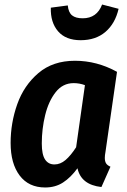

<svg xmlns="http://www.w3.org/2000/svg" viewBox="-20 -814 561 850"><path d="M498 -496 447 -142Q444 -126 444 -115Q444 -100 449.5 -91Q455 -82 469 -76L429 14Q339 4 323 -69Q293 -28 259 -6Q225 16 180 16Q107 16 67 -37Q27 -90 27 -181Q27 -270 56.5 -353Q86 -436 150 -490.5Q214 -545 312 -545Q409 -545 498 -496ZM165 -179Q165 -130 179.5 -108Q194 -86 221 -86Q247 -86 270 -105.5Q293 -125 317 -162L356 -437Q332 -446 306 -446Q258 -446 226.5 -406Q195 -366 180 -304.5Q165 -243 165 -179ZM205 -780 280 -790Q283 -759 299 -746Q315 -733 346 -733Q409 -733 432 -794L505 -775Q490 -710 447 -673Q404 -636 337 -636Q271 -636 237 -675.5Q203 -715 205 -780Z"/></svg>

Font: Fira Sans Condensed SemiBold
Style: Italic
Weight: 600
Width: 3
Italic angle: -8°
Designer: bBox Type GmbH & Carrois Corporate GbR & Edenspiekermann AG
Foundry: bBox Type GmbH & Carrois Corporate GbR & Edenspiekermann AG
Version: Version 4.301